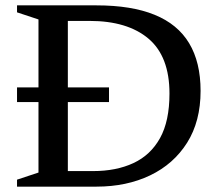

<svg xmlns="http://www.w3.org/2000/svg" viewBox="-20 -696 814 716"><path d="M43.5 -315.5V-370H386.5V-315.5ZM612 -347Q612 -485.5 533.8 -551.8Q455.5 -618 314 -618H173L169 -676H340Q470 -676 556.2 -641Q642.5 -606 685.2 -535Q728 -464 728 -357Q728 -243.5 677.8 -163.8Q627.5 -84 539.8 -42Q452 0 340 0H169L173 -58H327Q413.5 -58 477.5 -87.8Q541.5 -117.5 576.8 -181Q612 -244.5 612 -347ZM43.5 0V-26L123.5 -52.5V-623.5L43.5 -650V-676H233V0Z"/></svg>

Font: Newsreader 16pt 16pt Medium
Style: Regular
Weight: 500
Version: Version 1.003